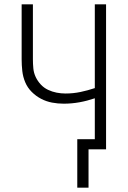

<svg xmlns="http://www.w3.org/2000/svg" viewBox="-20 -690 590 887"><path d="M337 177V-47H418V-236Q383 -224 347 -217.5Q311 -211 274 -211Q247 -211 220.5 -216Q194 -221 170 -233.5Q146 -246 126.5 -265.5Q107 -285 96.5 -310Q86 -335 83 -362Q80 -389 80 -416V-670H132V-416Q132 -395 134 -374Q136 -353 145 -334Q154 -315 168.5 -299.5Q183 -284 202 -275Q221 -266 241.5 -262Q262 -258 283 -258Q318 -258 351.5 -265Q385 -272 418 -283V-670H470V0H389V177Z"/></svg>

Font: Lode Dark Term
Style: Regular
Weight: 400
Monospace: yes
Designer: Belleve Invis
Foundry: Belleve Invis
Version: Version 29.2.0